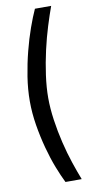

<svg xmlns="http://www.w3.org/2000/svg" viewBox="-97 -790 463 955"><g transform="rotate(-10 134.5 -312.5)"><path d="M153 125Q136 91 117.5 43.5Q99 -4 83.5 -61.5Q68 -119 58 -180Q48 -241 48 -301Q48 -361 58 -424.5Q68 -488 83.5 -548.5Q99 -609 117.5 -661Q136 -713 153 -750H235Q220 -709 203 -654.5Q186 -600 172 -538.5Q158 -477 149.5 -415.5Q141 -354 141 -301Q141 -249 149.5 -189.5Q158 -130 172 -72Q186 -14 203 36.5Q220 87 235 125Z"/></g></svg>

Font: Cairo Medium
Style: Regular
Weight: 500
Designer: Mohamed Gaber, Accademia di Belle Arti di Urbino
Foundry: Kief Type Foundry, Accademia di Belle Arti di Urbino
Version: Version 3.117